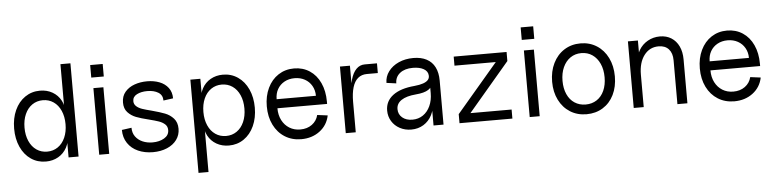

<svg xmlns="http://www.w3.org/2000/svg" viewBox="-50 -968 5789 1436"><g transform="rotate(-5 2844.5 -250.0)"><path d="M45 -250Q45 -327 72.5 -387.5Q100 -448 149.5 -482Q199 -516 262 -516Q314 -516 355 -492.5Q396 -469 418.5 -427Q441 -385 441 -330V-170Q441 -116 418 -73.5Q395 -31 354 -7.5Q313 16 261 16Q198 16 149 -17.5Q100 -51 72.5 -111.5Q45 -172 45 -250ZM431 -250Q431 -307 411.5 -351Q392 -395 357 -419Q322 -443 277 -443Q232 -443 197 -419Q162 -395 142.5 -351Q123 -307 123 -250Q123 -193 142.5 -149Q162 -105 197 -81Q232 -57 277 -57Q322 -57 357 -81Q392 -105 411.5 -149Q431 -193 431 -250ZM432 -700H507V0H432Z M662 -500H737V0H662ZM653 -674H747V-580H653Z M847 -170 920 -180Q920 -141 940 -113.5Q960 -86 993.5 -71.5Q1027 -57 1068 -57Q1119 -57 1155.5 -78.5Q1192 -100 1192 -139Q1192 -166 1174 -182.5Q1156 -199 1129 -208.5Q1102 -218 1054 -230Q996 -244 960 -258Q924 -272 898.5 -299.5Q873 -327 873 -373Q873 -421 900.5 -453Q928 -485 971.5 -500.5Q1015 -516 1066 -516Q1117 -516 1158.5 -500Q1200 -484 1224.5 -451.5Q1249 -419 1249 -372L1176 -362Q1176 -403 1143.5 -423Q1111 -443 1061 -443Q1015 -443 983 -426.5Q951 -410 951 -377Q951 -354 968 -338.5Q985 -323 1011.5 -314Q1038 -305 1082 -294Q1142 -278 1179.5 -263.5Q1217 -249 1243.5 -219.5Q1270 -190 1270 -142Q1270 -96 1244 -60Q1218 -24 1171 -4Q1124 16 1065 16Q1003 16 953.5 -6Q904 -28 875.5 -70.5Q847 -113 847 -170Z M1456 -170V-330Q1456 -385 1478.5 -427Q1501 -469 1542 -492.5Q1583 -516 1635 -516Q1698 -516 1747.5 -482Q1797 -448 1824.5 -387.5Q1852 -327 1852 -250Q1852 -173 1824.5 -112.5Q1797 -52 1747.5 -18Q1698 16 1635 16Q1583 16 1542 -7.5Q1501 -31 1478.5 -73Q1456 -115 1456 -170ZM1390 -500H1465V200H1390ZM1774 -250Q1774 -307 1754.5 -351Q1735 -395 1700 -419Q1665 -443 1620 -443Q1575 -443 1540 -419Q1505 -395 1485.5 -351Q1466 -307 1466 -250Q1466 -193 1485.5 -149Q1505 -105 1540 -81Q1575 -57 1620 -57Q1665 -57 1700 -81Q1735 -105 1754.5 -149Q1774 -193 1774 -250Z M1942 -251Q1942 -328 1971 -388.5Q2000 -449 2051.5 -482.5Q2103 -516 2169 -516Q2235 -516 2286 -482.5Q2337 -449 2365 -388Q2393 -327 2393 -248V-230H2020Q2020 -179 2040 -140Q2060 -101 2095.5 -79Q2131 -57 2177 -57Q2229 -57 2265 -83.5Q2301 -110 2312 -154L2390 -144Q2375 -71 2317 -27.5Q2259 16 2178 16Q2109 16 2055.5 -17.5Q2002 -51 1972 -111.5Q1942 -172 1942 -251ZM2167 -443Q2124 -443 2090.5 -424.5Q2057 -406 2038.5 -373.5Q2020 -341 2020 -298H2315Q2315 -340 2296 -373Q2277 -406 2243.5 -424.5Q2210 -443 2167 -443Z M2513 -500H2588V-335L2580 -275Q2580 -345 2594.5 -395.5Q2609 -446 2635.5 -473Q2662 -500 2699 -500H2791V-427H2709Q2669 -427 2642 -404.5Q2615 -382 2601.5 -337.5Q2588 -293 2588 -228V0H2513Z M2836 -141Q2836 -212 2893 -255Q2950 -298 3055 -307Q3096 -311 3121.5 -320Q3147 -329 3159 -343Q3171 -357 3169 -377Q3167 -408 3136 -425.5Q3105 -443 3055 -443Q2994 -443 2958 -414.5Q2922 -386 2922 -338L2849 -348Q2849 -395 2877.5 -433.5Q2906 -472 2955 -494Q3004 -516 3065 -516Q3123 -516 3164 -494.5Q3205 -473 3226 -431.5Q3247 -390 3247 -331V0H3172V-140L3182 -180Q3182 -123 3159.5 -78.5Q3137 -34 3096.5 -9Q3056 16 3004 16Q2957 16 2918.5 -4.5Q2880 -25 2858 -61Q2836 -97 2836 -141ZM3172 -243V-313L3187 -326Q3187 -289 3155.5 -268.5Q3124 -248 3060 -243Q2989 -237 2951.5 -212Q2914 -187 2914 -145Q2914 -106 2943 -81.5Q2972 -57 3019 -57Q3064 -57 3098.5 -80.5Q3133 -104 3152.5 -146.5Q3172 -189 3172 -243Z M3367 -68 3706 -466 3722 -432H3367V-500H3764V-432L3426 -34L3410 -68H3764V0H3367Z M3894 -500H3969V0H3894ZM3885 -674H3979V-580H3885Z M4084 -248Q4084 -326 4114 -387Q4144 -448 4197.5 -482Q4251 -516 4320 -516Q4388 -516 4441.5 -482Q4495 -448 4525 -387Q4555 -326 4555 -248Q4555 -170 4525.5 -110Q4496 -50 4442.5 -17Q4389 16 4320 16Q4251 16 4197.5 -17.5Q4144 -51 4114 -111Q4084 -171 4084 -248ZM4478 -248Q4478 -306 4458 -350Q4438 -394 4402.5 -418.5Q4367 -443 4320 -443Q4273 -443 4237.5 -418.5Q4202 -394 4182 -350Q4162 -306 4162 -248Q4162 -191 4181.5 -147.5Q4201 -104 4237 -80.5Q4273 -57 4320 -57Q4367 -57 4403 -80.5Q4439 -104 4458.5 -147.5Q4478 -191 4478 -248Z M4900 -443Q4832 -443 4791 -388.5Q4750 -334 4750 -243L4735 -339Q4735 -388 4759 -428.5Q4783 -469 4824.5 -492.5Q4866 -516 4916 -516Q4965 -516 5001.5 -493Q5038 -470 5058 -428Q5078 -386 5078 -329V0H5003V-329Q5003 -383 4976 -413Q4949 -443 4900 -443ZM4675 -500H4750V0H4675Z M5193 -251Q5193 -328 5222 -388.5Q5251 -449 5302.5 -482.5Q5354 -516 5420 -516Q5486 -516 5537 -482.5Q5588 -449 5616 -388Q5644 -327 5644 -248V-230H5271Q5271 -179 5291 -140Q5311 -101 5346.5 -79Q5382 -57 5428 -57Q5480 -57 5516 -83.5Q5552 -110 5563 -154L5641 -144Q5626 -71 5568 -27.5Q5510 16 5429 16Q5360 16 5306.5 -17.5Q5253 -51 5223 -111.5Q5193 -172 5193 -251ZM5418 -443Q5375 -443 5341.5 -424.5Q5308 -406 5289.5 -373.5Q5271 -341 5271 -298H5566Q5566 -340 5547 -373Q5528 -406 5494.5 -424.5Q5461 -443 5418 -443Z"/></g></svg>

Font: Uncut Sans Variable
Style: Regular
Weight: 400
Designer: Kasper Nordkvist
Foundry: UNCUT.wtf
Version: Version 1.304;Glyphs 3.2 (3246)